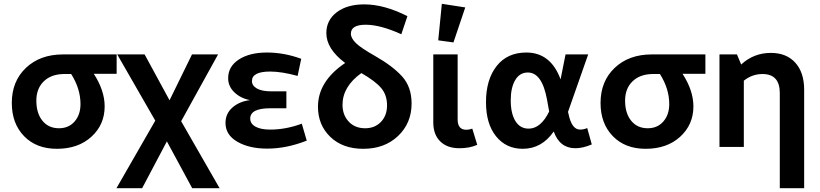

<svg xmlns="http://www.w3.org/2000/svg" viewBox="-20 -772 4308 1009"><path d="M530 -213Q530 -117 460.5 -53.5Q391 10 279 10Q171 10 106.5 -56.5Q42 -123 42 -231Q42 -345 116.5 -415.5Q191 -486 311 -486H593V-384H473Q530 -296 530 -213ZM171 -243Q171 -177 203 -137.5Q235 -98 290 -98Q341 -98 372 -133.5Q403 -169 403 -225Q403 -306 354 -383H315Q248 -382 209.5 -344Q171 -306 171 -243Z M592 217 796 -138 596 -486H740L871 -245L989 -486H1126L932 -135L1134 217H990L857 -29L727 217Z M1384 9Q1290 9 1227.5 -27Q1165 -63 1165 -126Q1165 -175 1201.5 -207Q1238 -239 1294 -246Q1245 -255 1212 -286.5Q1179 -318 1179 -361Q1179 -423 1235.5 -459.5Q1292 -496 1383 -496Q1473 -496 1563 -463L1544 -373Q1460 -396 1400 -396Q1304 -396 1304 -346Q1304 -322 1330 -307Q1356 -292 1406 -292H1485V-203H1400Q1295 -203 1295 -149Q1295 -122 1322.5 -106.5Q1350 -91 1400 -91Q1482 -91 1566 -122L1592 -33Q1486 9 1384 9Z M2121 -687 2089 -592Q1979 -642 1902 -642Q1824 -642 1824 -595Q1824 -571 1851 -545Q1878 -519 1949 -479Q2044 -425 2093.5 -370Q2143 -315 2143 -228Q2143 -125 2072 -57.5Q2001 10 1889 10Q1781 10 1716 -52.5Q1651 -115 1651 -211Q1651 -345 1794 -441Q1695 -515 1695 -598Q1695 -666 1749.5 -707.5Q1804 -749 1894 -749Q1999 -749 2121 -687ZM1780 -221Q1780 -168 1812.5 -133Q1845 -98 1899 -98Q1950 -98 1982 -131.5Q2014 -165 2014 -218Q2014 -273 1983 -309.5Q1952 -346 1879 -388Q1780 -317 1780 -221Z M2363 -549 2283 -560 2302 -752 2425 -733ZM2394 7Q2330 7 2293.5 -29Q2257 -65 2257 -128V-486H2385V-144Q2385 -90 2431 -90Q2445 -90 2462 -96L2488 -11Q2449 7 2394 7Z M2727 10Q2640 10 2587 -55.5Q2534 -121 2534 -235Q2534 -354 2590 -425Q2646 -496 2746 -496Q2874 -496 2926 -355L2952 -486H3071L2965 -184L2967 -176Q2984 -91 3028 -91Q3048 -91 3066 -99L3090 -13Q3043 7 3004 7Q2921 7 2890 -81Q2827 10 2727 10ZM2664 -245Q2664 -176 2688.5 -136Q2713 -96 2758 -96Q2822 -96 2866 -186L2855 -247Q2829 -391 2754 -391Q2711 -391 2687.5 -351Q2664 -311 2664 -245Z M3624 -213Q3624 -117 3554.5 -53.5Q3485 10 3373 10Q3265 10 3200.5 -56.5Q3136 -123 3136 -231Q3136 -345 3210.5 -415.5Q3285 -486 3405 -486H3687V-384H3567Q3624 -296 3624 -213ZM3265 -243Q3265 -177 3297 -137.5Q3329 -98 3384 -98Q3435 -98 3466 -133.5Q3497 -169 3497 -225Q3497 -306 3448 -383H3409Q3342 -382 3303.5 -344Q3265 -306 3265 -243Z M3761 0V-486H3853L3875 -433Q3941 -494 4031 -494Q4113 -494 4159.5 -442.5Q4206 -391 4206 -300V217H4078V-283Q4078 -383 3987 -383Q3933 -383 3889 -348V0Z"/></svg>

Font: Cantarell
Style: Bold
Weight: 700
Designer: Dave Crossland, Nikolaus Waxweiler, Florian Fecher, Jacques Le Bailly, Eben Sorkin, Alexei Vanyashin, Alexios Zavras, Em
Version: Version 0.303